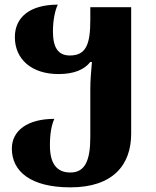

<svg xmlns="http://www.w3.org/2000/svg" viewBox="-20 -567 671 827"><path d="M283 240C467 240 545 143 545 9V-536H369V-481C369 -377 351 -328 281 -328C229 -328 208 -364 208 -432C208 -479 217 -523 229 -547C109 -547 44 -493 44 -407C44 -312 116 -248 232 -248C299 -248 343 -267 369 -300H376C372 -256 369 -218 369 -185V23C369 127 345 176 283 176C223 176 195 136 195 59C195 9 202 -29 214 -55C98 -55 31 -4 31 73C31 171 112 240 283 240Z"/></svg>

Font: Noto Serif Georgian Extra
Style: Regular
Weight: 800
Designer: Monotype Design Team
Foundry: Monotype Imaging Inc.
Version: Version 1.901